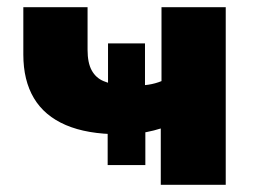

<svg xmlns="http://www.w3.org/2000/svg" viewBox="-20 -515 713 535"><path d="M428 0V-157Q409 -151 388.5 -147Q368 -143 352 -142L385 -169V-55H280V-169L312 -141Q223 -141 163.5 -166.5Q104 -192 74.5 -241.5Q45 -291 45 -363V-495H224V-376Q224 -340 235.5 -319Q247 -298 268.5 -289Q290 -280 319 -277L281 -260V-394H384V-260L357 -276Q374 -276 393.5 -279Q413 -282 430 -289V-495H609V0Z"/></svg>

Font: Nunito Sans 11pt Black
Style: Regular
Weight: 900
Version: Version 3.101;gftools[0.9.27]